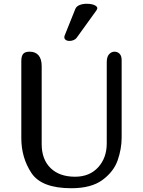

<svg xmlns="http://www.w3.org/2000/svg" viewBox="-20 -983 758 1018"><path d="M378 -46Q455 -46 500.5 -96Q546 -146 546 -223V-653Q546 -682 558.5 -695.5Q571 -709 587 -709Q603 -709 614 -698Q625 -687 625 -664V-254Q625 -194 604 -133.5Q583 -73 523.5 -29Q464 15 358 15Q200 15 146.5 -66Q93 -147 93 -251V-659Q93 -686 103 -697.5Q113 -709 137 -709Q168 -709 184.5 -689.5Q201 -670 201 -632V-219Q201 -138 248 -92Q295 -46 378 -46ZM349 -766Q333 -766 325.5 -774Q318 -782 323 -795L380 -937Q386 -950 402.5 -956.5Q419 -963 439 -963Q469 -963 485.5 -953.5Q502 -944 492 -929L386 -782Q381 -775 370.5 -770.5Q360 -766 349 -766Z"/></svg>

Font: Marmelad for Arash.Academy
Style: Regular
Weight: 400
Designer: Manvel Shmavonyan
Foundry: Cyreal
Version: Version 1.110;Glyphs 3.2 (3202)